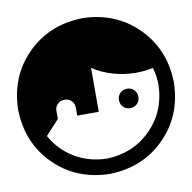

<svg xmlns="http://www.w3.org/2000/svg" viewBox="-89 -852 1010 1010"><g transform="rotate(-10 416.0 -347.0)"><path d="M416 -762.7C534.5 -760.1 632.8 -719.7 710.9 -641.6C789.1 -563.5 829.4 -465.2 832 -346.7C829.4 -228.2 789.1 -129.9 710.9 -51.8C632.8 26.4 534.5 66.7 416 69.3C297.5 66.7 199.2 26.4 121.1 -51.8C43 -129.9 2.6 -228.2 0 -346.7C2.6 -465.2 43 -563.5 121.1 -641.6C199.2 -719.7 297.5 -760.1 416 -762.7ZM416 -497.1V-262.7H300.8V-305.7C300.8 -320 295.9 -332 286.1 -341.8C276.4 -351.6 264 -356.4 249 -356.4C234 -356.4 221.7 -351.6 211.9 -341.8C202.1 -332 197.3 -320 197.3 -305.7V-262.7L125 -184.6C153.6 -132.5 193.4 -91.1 244.1 -60.5C294.9 -29.9 352.2 -14 416 -12.7C509.8 -15.3 588.2 -48.2 651.4 -111.3C714.5 -174.5 747.4 -252.9 750 -346.7C750 -379.2 745.4 -410.5 736.3 -440.4C706.4 -433.9 675.1 -430.7 642.6 -430.7C557.9 -432 482.4 -454.1 416 -497.1ZM582 -356.4C597.7 -356.4 610.4 -351.6 620.1 -341.8C629.9 -332 634.8 -319.7 634.8 -304.7C634.8 -289.7 629.9 -277.3 620.1 -267.6C610.4 -257.8 598 -252.9 583 -252.9C568 -252.9 555.7 -257.8 545.9 -267.6C536.1 -277.3 531.2 -289.7 531.2 -304.7C531.2 -319.7 536.1 -332 545.9 -341.8C555.7 -351.6 567.7 -356.4 582 -356.4Z"/></g></svg>

Font: CaskaydiaCove Nerd Font
Style: Regular
Weight: 400
Designer: Aaron Bell
Foundry: Saja Typeworks
Version: Version 2111.1;Nerd Fonts 2.3.3